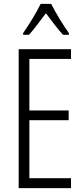

<svg xmlns="http://www.w3.org/2000/svg" viewBox="-20 -967 432 987"><path d="M243 -947H189C168 -903 127 -837 99 -797V-788H129C155 -816 188 -863 216 -899C245 -861 276 -818 304 -788H334V-797C311 -828 266 -901 243 -947ZM345 0V-51H131V-349H333V-399H131V-664H345V-714H76V0Z"/></svg>

Font: Noto Sans Kannada ExtraCondensed Light
Style: Regular
Weight: 300
Width: 2
Designer: Jelle Bosma - Monotype Design Team
Foundry: Monotype Imaging Inc.
Version: Version 2.005